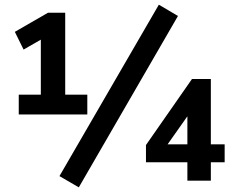

<svg xmlns="http://www.w3.org/2000/svg" viewBox="-20 -767 1006 815"><path d="M59.6 -281.2V-365.2H153.3V-598.6L80.1 -556.6L43 -631.8L183.6 -712.9H256.8V-365.2H350.6V-281.2ZM232.4 -19.5 654.3 -747.1 735.4 -699.2 314.5 28.3ZM599.6 -78.1V-151.4L794.9 -431.6H875V-154.3H933.6V-78.1H875V0H775.4V-78.1ZM691.4 -154.3H775.4V-273.4Z"/></svg>

Font: Min Sans SemiBold
Style: Regular
Weight: 600
Designer: Jinseong-Kim, NotoSansCJK, Nunito
Foundry: Jinseong-Kim
Version: Version 1.400;Glyphs 3.1.2 (3151)